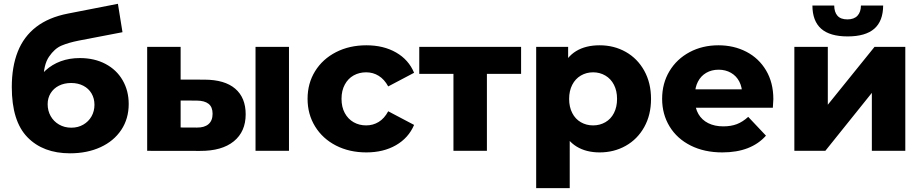

<svg xmlns="http://www.w3.org/2000/svg" viewBox="-20 -784 4795 998"><path d="M41.3 -331.3Q41.3 -437.2 72.4 -515.7Q103.4 -594.1 168.3 -644.1Q233.2 -694 332.9 -713.4L592.9 -764.2L616.7 -616.6L389.3 -572.9Q337 -562.6 300.3 -547.2Q263.6 -531.8 234.7 -489.2Q205.9 -446.7 205.9 -368.2Q206.4 -349.9 207.8 -334.6Q210.2 -309 210.8 -293.2L159.1 -342.8Q182.6 -386.9 216.7 -417.9Q250.8 -449 295.7 -465.6Q340.6 -482.2 394.8 -482.2Q470.6 -482.2 528.2 -451.8Q585.9 -421.4 617.4 -366.9Q649 -312.3 649 -243.6Q649 -166.7 610.2 -108.6Q571.3 -50.4 502.2 -18.8Q433 12.9 344.1 12.9Q204 12.9 122.7 -70.6Q41.3 -154 41.3 -331.3ZM471 -239.4Q471 -272.4 455.8 -298.3Q440.6 -324.1 413.1 -338.3Q385.6 -352.6 349.9 -352.6Q314.1 -352.6 286.3 -338.6Q258.6 -324.6 243.1 -299.4Q227.7 -274.3 227.7 -242.4Q227.7 -208.4 243.3 -180.6Q259 -152.8 287 -136.6Q315 -120.3 350.8 -120.3Q385.6 -120.3 412.8 -136.1Q440.1 -151.8 455.6 -178.9Q471 -206 471 -239.4Z M745 0V-540.3H918.9V-370.4L1043 -370Q1148.4 -369.6 1202.7 -322.9Q1257 -276.3 1257 -190Q1257 -99.7 1195.2 -49.4Q1133.4 0.9 1019.9 0.4ZM1085 -192.7Q1085 -227.9 1064.2 -244.3Q1043.4 -260.7 1003.1 -261.1L918.9 -261.6V-121.3L1003.1 -120.9Q1042.6 -120.4 1063.8 -138.7Q1085 -157 1085 -192.7ZM1308.2 -540.3H1482.1V0H1308.2Z M1578.7 -270.4Q1578.7 -350.7 1617.9 -414.1Q1657.2 -477.4 1726.7 -513Q1796.2 -548.6 1884.3 -548.6Q1973.7 -548.6 2038.9 -511.1Q2104.1 -473.7 2132.4 -405.7L1997.9 -334.8Q1977.8 -371.8 1948.4 -389.9Q1919.1 -408.1 1883.3 -408.1Q1847.1 -408.1 1818.1 -391.9Q1789.1 -375.7 1772.2 -344.3Q1755.2 -312.9 1755.2 -270.4Q1755.2 -227.4 1772.2 -196.3Q1789.1 -165.2 1818.1 -148.7Q1847.1 -132.2 1883.3 -132.2Q1919.1 -132.2 1948.4 -150.2Q1977.8 -168.1 1997.9 -205.6L2132.4 -134.7Q2103.7 -67.1 2038.4 -29.4Q1973.2 8.2 1884.3 8.2Q1796.2 8.2 1726.7 -27.3Q1657.2 -62.9 1617.9 -126.6Q1578.7 -190.2 1578.7 -270.4Z M2337 -439 2375.8 -399.9H2159.3V-540.3H2688.6V-399.9H2472.1L2510.9 -439V0H2337Z M2875.1 -270.1Q2875.1 -365.4 2900.3 -427Q2925.4 -488.6 2975 -518.6Q3024.6 -548.6 3096.9 -548.6Q3171.6 -548.6 3232.5 -514.3Q3293.4 -480 3328.7 -416.6Q3364 -353.1 3364 -269.9Q3364 -186.7 3328.7 -123.5Q3293.4 -60.3 3232.5 -26.1Q3171.6 8.2 3096.9 8.2Q3027 8.2 2977.3 -22.1Q2927.6 -52.3 2901.3 -114.4Q2875.1 -176.4 2875.1 -270.1ZM2767 -540.3H2933.1V-439.7L2931.4 -269.4L2941.4 -99.2V194H2767ZM3187.4 -269.9Q3187.4 -311.9 3171.3 -343.2Q3155.2 -374.5 3126.5 -391.3Q3097.9 -408.1 3062.9 -408.1Q3027.9 -408.1 2999.2 -391.3Q2970.6 -374.5 2954.5 -343.2Q2938.3 -311.9 2938.3 -269.9Q2938.3 -227.9 2954.5 -196.5Q2970.6 -165.1 2999.2 -148.7Q3027.9 -132.2 3062.9 -132.2Q3097.9 -132.2 3126.5 -148.7Q3155.2 -165.1 3171.3 -196.5Q3187.4 -227.9 3187.4 -269.9Z M3421.7 -270.4Q3421.7 -350.7 3459.7 -414.1Q3497.8 -477.4 3564.5 -513Q3631.2 -548.6 3714.3 -548.6Q3794.7 -548.6 3859.6 -514.9Q3924.6 -481.2 3962.2 -417.7Q3999.8 -354.1 3999.8 -268.7Q3999.3 -258.3 3997.2 -224.1H3564.2V-319.8H3904.8L3838 -292.1Q3838 -330.2 3823 -359.7Q3808 -389.1 3779.7 -405.4Q3751.3 -421.7 3715.4 -421.7Q3679 -421.7 3650.9 -405.4Q3622.9 -389.1 3607.7 -359.4Q3592.4 -329.8 3592.4 -290.8V-263.9Q3592.4 -222.2 3610.4 -191.2Q3628.4 -160.2 3661.6 -143.7Q3694.7 -127.2 3739.7 -127.2Q3780.1 -127.2 3810.4 -138.9Q3840.7 -150.6 3869.2 -176.6L3961.4 -78.9Q3923.2 -35.8 3866.4 -13.8Q3809.7 8.2 3734.4 8.2Q3641.2 8.2 3570.2 -27.4Q3499.2 -63 3460.4 -126.7Q3421.7 -190.3 3421.7 -270.4Z M4109 -540.3H4282.9V-239.6L4525.7 -540.3H4685.7V0H4511.8V-301.3L4270 0H4109ZM4202.8 -755.4H4316.2Q4316.5 -720.8 4333.2 -702Q4349.9 -683.2 4384.9 -683.2Q4419.3 -683.2 4437.1 -702.3Q4454.8 -721.4 4455.1 -755.4H4570.6Q4570.1 -674.3 4524.3 -634.5Q4478.4 -594.7 4385.9 -594.7Q4293.9 -594.7 4248.6 -634.5Q4203.2 -674.3 4202.8 -755.4Z"/></svg>

Font: iiserrat Thin
Style: Regular
Weight: 100
Designer: Akira Ohta
Foundry: Akira Ohta
Version: Version 1.200;Glyphs 3.3.1 (3343)